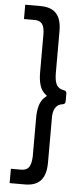

<svg xmlns="http://www.w3.org/2000/svg" viewBox="-61 -815 417 978"><g transform="rotate(5 147.5 -326.0)"><path d="M27.3 129.9V56.6H80.1Q107.4 56.6 119.1 40Q130.9 23.4 132.8 -13.7V-213.9Q132.8 -292 168.9 -321.3L177.7 -329.1L168.9 -336.9Q132.8 -365.2 132.8 -445.3V-639.6Q132.8 -677.7 119.6 -693.8Q106.4 -710 80.1 -709H27.3V-782.2H105.5Q160.2 -782.2 186.5 -753.4Q212.9 -724.6 212.9 -663.1V-450.2Q212.9 -408.2 224.1 -388.7Q235.4 -369.1 261.7 -365.2Q275.4 -363.3 275.4 -349.6V-309.6Q275.4 -295.9 261.7 -293.9Q236.3 -291 224.6 -271.5Q210.9 -252 212.9 -209V8.8Q212.9 70.3 186.5 100.1Q160.2 129.9 105.5 129.9Z"/></g></svg>

Font: BF_TEXT
Style: Regular
Weight: 400
Foundry: EA DICE
Version: Version 1.404